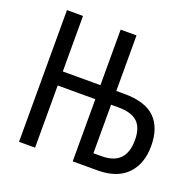

<svg xmlns="http://www.w3.org/2000/svg" viewBox="-125 -846 999 978"><g transform="rotate(20 374.5 -357.0)"><path d="M76 0V-714H163V-413H367V-714H453V-413H495Q611 -413 663.5 -360.5Q716 -308 716 -210Q716 -112 661 -56Q606 0 502 0H367V-337H163V0ZM452 -75H497Q628 -75 628 -210Q628 -277 595 -307.5Q562 -338 492 -338H452Z"/></g></svg>

Font: Avrile Sans Condensed
Style: Regular
Weight: 400
Width: 3
Designer: Monotype Design Team
Foundry: Monotype Imaging Inc.
Version: Version 2.001;September 10, 2019;FontCreator 11.5.0.2425 64-